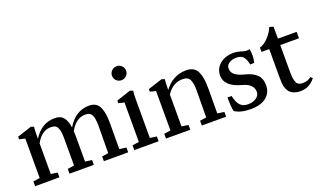

<svg xmlns="http://www.w3.org/2000/svg" viewBox="-71 -1122 2633 1566"><g transform="rotate(-20 1245.5 -339.5)"><path d="M25.9 0V-41.5L83.5 -49.8V-392.1L33.7 -404.3V-426.8L157.7 -467.3L183.1 -459Q179.7 -418 179.7 -380.9V-355.5Q249.5 -467.3 364.3 -467.3Q414.6 -467.3 439.7 -436.8Q464.8 -406.2 472.7 -347.2Q543.5 -467.3 662.6 -467.3Q696.8 -467.3 719.5 -453.1Q742.2 -439 754.2 -410.9Q766.1 -382.8 770.8 -348.6Q775.4 -314.5 775.4 -266.6Q775.4 -121.1 774.4 -49.8L833.5 -41.5V0H622.6V-41.5L678.2 -49.3Q680.2 -204.6 680.2 -286.1Q680.2 -348.1 666 -378.7Q651.9 -409.2 609.9 -409.2Q526.9 -409.2 475.6 -313Q477.1 -291 477.1 -266.6V-49.8L535.2 -41.5V0H324.2V-41.5L381.8 -49.8V-286.1Q381.8 -316.4 379.2 -336.7Q376.5 -356.9 369.4 -374.5Q362.3 -392.1 347.9 -400.4Q333.5 -408.7 311.5 -408.7Q230 -409.2 179.7 -315.9V-49.8L236.8 -41.5V0Z M984.4 -571.3Q958.5 -571.3 940.7 -588.9Q922.9 -606.4 922.9 -631.8Q922.9 -656.7 940.9 -674.6Q959 -692.4 984.4 -692.4Q1009.8 -692.4 1027.6 -674.8Q1045.4 -657.2 1045.4 -631.8Q1045.4 -606.4 1027.6 -588.9Q1009.8 -571.3 984.4 -571.3ZM886.7 0V-41.5L944.3 -49.8V-392.1L894.5 -404.3V-426.8L1017.6 -467.3L1043.5 -459Q1039.6 -421.4 1039.6 -380.9V-49.8L1097.7 -41.5V0Z M1161.6 0V-41.5L1218.3 -49.3V-392.1L1168.5 -404.3V-426.8L1292.5 -467.3L1318.4 -459Q1314.5 -421.4 1314.5 -380.9V-366.2Q1389.2 -467.3 1505.4 -467.3Q1541.5 -467.3 1565.9 -453.1Q1590.3 -439 1603 -410.9Q1615.7 -382.8 1620.8 -348.6Q1626 -314.5 1626 -266.6Q1626 -121.1 1625 -49.8L1683.6 -41.5V0H1472.7V-41.5L1528.8 -49.3Q1530.8 -204.6 1530.8 -286.1Q1530.8 -348.1 1515.1 -378.7Q1499.5 -409.2 1453.1 -409.2Q1368.7 -409.2 1314.5 -327.1V-49.8L1372.6 -41.5V0Z M1895 11.2Q1806.6 11.2 1757.3 -22.5Q1747.6 -55.7 1747.6 -143.6H1783.2Q1794.4 -87.9 1818.6 -60.8Q1842.8 -33.7 1887.2 -33.7Q1930.2 -33.7 1959.2 -53.7Q1988.3 -73.7 1988.3 -105.5Q1988.3 -172.9 1895.5 -197.8Q1752 -235.8 1752 -331.5Q1752 -390.6 1797.9 -429.7Q1843.8 -468.8 1917 -468.8Q1950.7 -468.8 1992.2 -454.6Q2023.4 -444.3 2051.8 -452.1Q2057.1 -427.2 2057.1 -396.5Q2057.1 -367.2 2049.8 -334.5L2014.6 -332.5Q2008.8 -356 2004.4 -368.4Q2000 -380.9 1990.2 -395.8Q1980.5 -410.6 1964.4 -417.2Q1948.2 -423.8 1924.3 -423.8Q1888.2 -423.8 1862.5 -407.2Q1836.9 -390.6 1836.9 -361.8Q1836.9 -325.2 1866.5 -304.2Q1896 -283.2 1949.7 -270Q2013.2 -253.9 2045.7 -220.7Q2078.1 -187.5 2078.1 -131.3Q2078.1 -64.9 2030 -26.9Q1981.9 11.2 1895 11.2Z M2326.7 12.2Q2293 12.2 2267.3 1.2Q2241.7 -9.8 2228.5 -28.3Q2214.4 -47.9 2208.5 -72.3Q2202.6 -96.7 2202.6 -147.5V-397.9H2135.7V-435.5Q2173.3 -444.8 2211.2 -485.6Q2249 -526.4 2263.7 -566.9L2298.3 -557.6V-453.6H2460.9V-397.9H2298.3V-182.6Q2298.3 -131.8 2301.5 -110.1Q2304.7 -88.4 2312 -71.8Q2324.2 -43.5 2367.2 -43.5Q2408.7 -43.5 2439.9 -68.8L2455.6 -53.7Q2405.3 12.2 2326.7 12.2Z"/></g></svg>

Font: Elstob 6pt Medium
Style: Regular
Weight: 500
Designer: Peter S. Baker
Version: Version 1.015